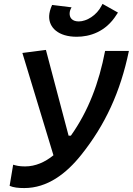

<svg xmlns="http://www.w3.org/2000/svg" viewBox="-20 -954 681 984"><path d="M104.5 9.8C223.1 9.8 319.8 -64 397 -161.1C519 -314 597.2 -482.9 640.6 -692.9H518.6C487.3 -529.3 432.6 -384.3 343.3 -258.8H331.5L215.3 -698.2L94.7 -682.6L253.9 -158.2C211.4 -123.5 162.1 -101.1 108.4 -101.1C77.6 -101.1 63 -105.5 47.4 -109.9L29.3 -1.5C49.3 7.3 75.2 9.8 104.5 9.8ZM373 -765.6C439 -765.6 521.5 -789.6 577.1 -878.4L584.5 -889.6L505.4 -934.1L500.5 -924.8C475.6 -875.5 424.3 -844.2 383.8 -844.2C349.6 -844.2 335.9 -863.3 336.9 -886.2C337.4 -896 339.8 -904.3 346.7 -916.5L247.1 -928.7C237.3 -907.2 232.9 -889.6 231.9 -872.6C229.5 -812.5 279.3 -765.6 373 -765.6Z"/></svg>

Font: Cascadia Mono SemiBold
Style: Italic
Weight: 600
Italic angle: -10°
Monospace: yes
Designer: Aaron Bell
Foundry: Saja Typeworks
Version: Version 2404.023